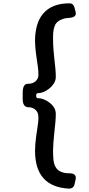

<svg xmlns="http://www.w3.org/2000/svg" viewBox="-20 -956 540 1161"><path d="M151.9 -307.6Q117.2 -307.6 117.2 -358.4V-396.5Q117.2 -419.9 124.3 -434.6Q131.3 -449.2 147.9 -449.2Q164.6 -449.2 175.8 -453.4Q187 -457.5 194.8 -464.4Q212.4 -480 212.4 -503.4Q212.4 -526.9 209.2 -551Q206.1 -575.2 202.1 -600.1Q191.9 -666.5 191.9 -712.6Q191.9 -758.8 203.6 -801Q215.3 -843.3 240.7 -873.5Q293.9 -936 399.9 -936Q423.8 -936 430.7 -909.7L437.5 -883.3Q438.5 -878.4 438.5 -872.1Q438.5 -865.7 433.3 -860.1Q428.2 -854.5 421.4 -852.1Q414.6 -849.6 407.5 -848.9Q400.4 -848.1 381.6 -846.2Q362.8 -844.2 343.8 -834.5Q324.7 -824.7 314.9 -808.1Q300.8 -782.2 300.8 -732.4Q300.8 -682.6 303.5 -653.6Q306.2 -624.5 309.1 -596.2L314.9 -541.5Q317.4 -514.6 317.4 -491.9Q317.4 -469.2 305.9 -451.4Q294.4 -433.6 277.8 -420.4Q242.7 -392.6 208.5 -392.6Q198.7 -392.6 198.7 -377.4Q198.7 -362.3 208.5 -362.3Q243.2 -362.3 277.8 -336.4Q317.4 -306.6 317.4 -267.6Q317.4 -243.7 314.9 -216.3L309.1 -160.6Q300.8 -79.6 300.8 -47.6Q300.8 -15.6 303.2 9.8Q305.7 35.2 315.9 53.2Q336.9 91.8 398.9 91.8Q438.5 91.8 438.5 119.6Q438.5 122.6 437.5 127.4L430.7 158.2Q425.3 184.6 396 184.6Q191.9 173.3 191.9 -43.9Q191.9 -85 198.7 -131.3Q212.4 -219.2 212.4 -241.2Q212.4 -263.2 208 -273.2Q203.6 -283.2 195.8 -291Q178.2 -307.6 151.9 -307.6Z"/></svg>

Font: Capriola
Style: Regular
Weight: 400
Designer: Viktoriya Grabowska
Foundry: Viktoriya Grabowska
Version: Version 1.007